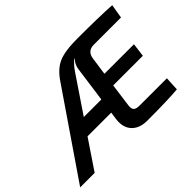

<svg xmlns="http://www.w3.org/2000/svg" viewBox="-178 -963 1237 1237"><g transform="rotate(-45 440.0 -344.5)"><path d="M912 -588H664Q605 -588 597 -527L580 -407H849L837 -314H567L546 -159Q541 -127 552 -114.5Q563 -102 594 -102H844L839 -6Q749 2 562 2Q491 2 454 -38.5Q417 -79 427 -150L434 -199H218L84 0H-48L342 -570Q389 -641 446 -666Q503 -691 616 -691Q816 -691 928 -684ZM449 -304 482 -543Q487 -587 516 -611H510Q482 -590 455 -550L289 -304Z"/></g></svg>

Font: Exo 2.0 Semi Bold
Style: Italic
Weight: 600
Italic angle: -8°
Designer: Natanael Gama
Version: Version 1.001;PS 001.001;hotconv 1.0.70;makeotf.lib2.5.58329